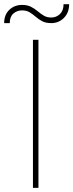

<svg xmlns="http://www.w3.org/2000/svg" viewBox="-41 -902 352 922"><path d="M143.6 -710.9V0H117.2V-710.9ZM264.2 -881.8H291Q291 -841.3 266.1 -816.2Q241.2 -791 205.1 -791Q178.7 -791 161.4 -800.3Q144 -809.6 130.4 -821.5Q116.7 -833.5 101.6 -842.8Q86.4 -852.1 64.9 -852.1Q40.5 -852.1 23.2 -836.9Q5.9 -821.8 5.9 -791H-21Q-21 -831.5 3.9 -855Q28.8 -878.4 64.9 -878.4Q90.3 -878.4 107.9 -869.4Q125.5 -860.4 139.9 -848.1Q154.3 -835.9 169.4 -826.9Q184.6 -817.9 205.1 -817.9Q229.5 -817.9 246.8 -834.5Q264.2 -851.1 264.2 -881.8Z"/></svg>

Font: Vazirmatn RD Thin
Style: Regular
Weight: 100
Designer: Saber Rastikerdar
Foundry: Saber Rastikerdar
Version: Version 32.102